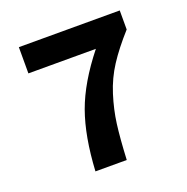

<svg xmlns="http://www.w3.org/2000/svg" viewBox="-116 -744 832 853"><g transform="rotate(-20 300.0 -317.5)"><path d="M193 0Q202 -163 242.5 -275.5Q283 -388 381 -511H62V-635H539V-545Q479 -478 442 -421Q405 -364 384 -297.5Q363 -231 354.5 -166.5Q346 -102 341 0Z"/></g></svg>

Font: TypoPRO Source Code Pro
Style: Bold
Weight: 700
Monospace: yes
Designer: Paul D. Hunt, Teo Tuominen
Foundry: Adobe Systems Incorporated
Version: Version 2.010;PS 1.0;hotconv 1.0.84;makeotf.lib2.5.63406